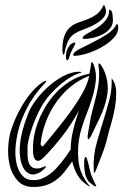

<svg xmlns="http://www.w3.org/2000/svg" viewBox="-20 -736 488 760"><path d="M403 -352Q395 -312 376 -272Q357 -232 340 -197Q339 -195 335.5 -190Q332 -185 330 -185Q327 -186 327 -191.5Q327 -197 327 -199Q328 -208 330.5 -220.5Q333 -233 335 -246.5Q337 -260 339.5 -272.5Q342 -285 345 -295Q354 -329 360 -353.5Q366 -378 369 -398Q372 -418 372.5 -436Q373 -454 370 -475Q369 -483 371 -485Q373 -486 376 -483Q379 -480 381 -477Q398 -450 404 -417.5Q410 -385 403 -352ZM427 -419Q440 -400 440 -369Q440 -338 434 -305.5Q428 -273 419 -243Q410 -213 406 -195Q398 -160 384 -125Q370 -90 360 -63Q359 -60 357 -56.5Q355 -53 353 -53Q351 -53 351 -57Q351 -61 351 -64Q348 -119 363 -171.5Q378 -224 395 -278Q405 -311 414 -345.5Q423 -380 422 -421Q422 -425 423 -425ZM333 -436Q272 -411 229.5 -364.5Q187 -318 164 -260Q154 -234 149 -213.5Q144 -193 141 -169Q140 -164 144 -159Q148 -154 152 -159Q170 -181 198 -215Q226 -249 254 -287Q282 -325 304.5 -364Q327 -403 333 -436ZM266 -97Q251 -76 237 -58Q223 -40 206 -26.5Q189 -13 168 -5Q147 3 120 4Q75 6 51.5 -19Q28 -44 19 -80Q10 -116 12.5 -154.5Q15 -193 23 -218Q34 -253 49.5 -284.5Q65 -316 82.5 -341.5Q100 -367 118.5 -385.5Q137 -404 155 -414Q156 -414 159.5 -416Q163 -418 163 -415Q164 -415 162 -412Q160 -409 158 -407Q106 -353 75.5 -285Q45 -217 41 -145Q40 -127 42.5 -106Q45 -85 52.5 -66.5Q60 -48 74 -35.5Q88 -23 112 -23Q131 -23 147 -29.5Q163 -36 177 -46.5Q191 -57 202.5 -69.5Q214 -82 223 -93Q243 -118 260 -145Q260 -165 262.5 -184Q265 -203 270 -222Q273 -236 275.5 -244.5Q278 -253 280.5 -260.5Q283 -268 285.5 -276.5Q288 -285 293 -299Q277 -271 261.5 -246.5Q246 -222 228.5 -199.5Q211 -177 192.5 -155.5Q174 -134 152 -112Q135 -95 124 -101Q113 -107 111 -129Q109 -163 114.5 -195Q120 -227 134 -262Q147 -294 166.5 -324Q186 -354 211.5 -378.5Q237 -403 268 -420.5Q299 -438 334 -444Q336 -455 337.5 -463Q339 -471 340 -479Q342 -490 342 -490Q344 -491 346.5 -488Q349 -485 351 -480Q363 -447 359 -414Q355 -381 344.5 -347Q334 -313 320 -277.5Q306 -242 297 -206Q285 -155 290.5 -100.5Q296 -46 333 -2Q336 2 336 2Q335 3 330 0Q301 -18 286.5 -43.5Q272 -69 266 -97ZM301 -451Q303 -449 300.5 -448Q298 -447 290 -445Q277 -441 258.5 -430Q240 -419 219.5 -402Q199 -385 179 -362.5Q159 -340 144 -314Q129 -287 118.5 -261Q108 -235 101.5 -213.5Q95 -192 92 -176.5Q89 -161 89 -155Q89 -140 89 -123.5Q89 -107 93 -94Q97 -81 107 -74Q117 -67 137 -70Q138 -70 142 -71.5Q146 -73 150 -74.5Q154 -76 157.5 -77Q161 -78 162 -78Q163 -76 160.5 -73Q158 -70 154 -66.5Q150 -63 146.5 -60Q143 -57 142 -56Q117 -41 100 -47Q83 -53 73.5 -69.5Q64 -86 60.5 -108.5Q57 -131 58 -149Q60 -184 69 -218.5Q78 -253 92 -288Q103 -315 125 -343.5Q147 -372 174.5 -396Q202 -420 232 -435.5Q262 -451 290 -452Q300 -452 301 -451ZM360 -2Q362 1 361 2Q358 2 353 0Q350 -2 337 -12Q324 -22 318 -44Q316 -52 314.5 -64.5Q313 -77 313 -88Q313 -99 314.5 -107Q316 -115 319 -115Q322 -115 325.5 -103Q329 -91 330 -88Q333 -74 335.5 -63.5Q338 -53 341 -44Q345 -33 351.5 -19Q358 -5 360 -2ZM273 -567Q279 -569 278 -565Q277 -561 275 -556Q270 -547 267 -541.5Q264 -536 262 -531.5Q260 -527 258 -521.5Q256 -516 253 -506Q251 -501 249.5 -500Q248 -499 247 -498Q244 -496 242.5 -501Q241 -506 241 -514Q241 -520 242.5 -528Q244 -536 248 -544Q252 -552 258 -558.5Q264 -565 273 -567ZM236 -528Q233 -519 232 -519Q230 -519 228.5 -525Q227 -531 227 -536Q227 -574 235.5 -595.5Q244 -617 258.5 -629Q273 -641 291 -647Q309 -653 327 -660Q345 -667 361.5 -678.5Q378 -690 389 -714Q391 -719 394 -713Q397 -707 399 -698Q402 -680 389.5 -666Q377 -652 359 -641.5Q341 -631 321 -623.5Q301 -616 288 -610Q261 -597 250.5 -575.5Q240 -554 236 -528ZM270 -519Q270 -529 293 -541Q316 -553 345.5 -567.5Q375 -582 403 -600Q431 -618 441 -640H443Q447 -640 447.5 -634Q448 -628 448 -626Q448 -604 428.5 -584Q409 -564 381 -548.5Q353 -533 323.5 -524Q294 -515 274 -515Q270 -515 270 -519ZM307 -587Q309 -594 325.5 -603Q342 -612 361.5 -624Q381 -636 396.5 -653.5Q412 -671 412 -695Q412 -698 412.5 -698Q413 -698 418 -696Q424 -691 425.5 -677.5Q427 -664 427 -656Q427 -638 416 -624Q405 -610 388 -601Q371 -592 351 -587Q331 -582 314 -582Q312 -582 309 -582.5Q306 -583 307 -587Z"/></svg>

Font: Akronim
Style: Regular
Weight: 400
Designer: Grzegorz Klimczewski
Foundry: Fonty.PL
Version: Version 1.001